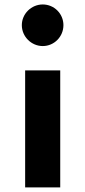

<svg xmlns="http://www.w3.org/2000/svg" viewBox="-20 -820 374 840"><path d="M167 -618.5C217 -618.5 257.5 -659.5 257.5 -710C257.5 -760 217 -800.5 167 -800.5C117.5 -800.5 75.5 -760 75.5 -710C75.5 -659.5 117.5 -618.5 167 -618.5ZM243.5 0V-512H90V0Z"/></svg>

Font: Spartan
Style: Bold
Weight: 700
Designer: Matt Bailey, Mirko Velimirovic
Foundry: Matt Bailey
Version: Version 1.003